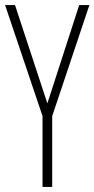

<svg xmlns="http://www.w3.org/2000/svg" viewBox="-20 -734 371 754"><path d="M166 -328 39 -714H0L147 -278V0H185V-278L331 -714H291Z"/></svg>

Font: Noto Sans Thai Looped ExtraCondensed ExtraLight
Style: Regular
Weight: 200
Width: 2
Designer: Sasikarn Vongin, Ben Mitchell
Foundry: The Fontpad Ltd
Version: Version 1.001